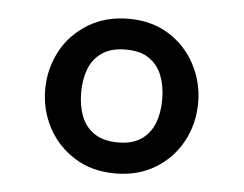

<svg xmlns="http://www.w3.org/2000/svg" viewBox="-36 -760 569 447"><g transform="rotate(5 248.0 -536.0)"><path d="M248 -355.5Q193 -355.5 152.8 -380.8Q112.5 -406 90.5 -447.2Q68.5 -488.5 68.5 -536.5Q68.5 -583.5 90.2 -625.2Q112 -667 155 -693Q196 -717 248 -717Q302.5 -717 342.5 -691.8Q382.5 -666.5 404.2 -625.2Q426 -584 426 -536.5Q426 -486.5 403.5 -445.2Q381 -404 340.8 -379.8Q300.5 -355.5 248 -355.5ZM248 -428Q281.5 -428 302.2 -442.2Q323 -456.5 332.5 -481Q342 -505.5 342 -536.5Q342 -567.5 332.5 -592Q323 -616.5 302.2 -630.8Q281.5 -645 248 -645Q214 -645 192.8 -630.8Q171.5 -616.5 162 -592Q152.5 -567.5 152.5 -536.5Q152.5 -505.5 162 -481Q171.5 -456.5 192.8 -442.2Q214 -428 248 -428Z"/></g></svg>

Font: Acari Sans
Style: Bold
Weight: 700
Designer: Alfredo Marco Pradil and Stefan Peev (font) & Cristiano Sobral (main changes)
Foundry: Alfredo Marco Pradil and Stefan Peev (font) & Cristiano Sobral (main changes)
Version: Version 1.063; ttfautohint (v1.8.3)